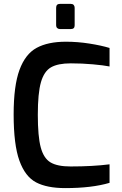

<svg xmlns="http://www.w3.org/2000/svg" viewBox="-20 -959 624 985"><path d="M50 -372Q50 -519 80 -600.5Q110 -682 168 -713.5Q226 -745 318 -745Q378 -745 438.5 -735.5Q499 -726 542 -713V-618Q512 -624 456.5 -629Q401 -634 343 -634Q277 -634 241.5 -613.5Q206 -593 190 -537Q174 -481 174 -370Q174 -259 189 -203Q204 -147 239 -126Q274 -105 342 -105Q456 -105 542 -116V-21Q451 6 315 6Q221 6 165 -23.5Q109 -53 79.5 -135Q50 -217 50 -372ZM268 -829V-919Q268 -939 287 -939H344Q353 -939 358 -933.5Q363 -928 363 -919V-829Q363 -810 344 -810H287Q279 -810 273.5 -815Q268 -820 268 -829Z"/></svg>

Font: Exo SemiBold
Style: Regular
Weight: 600
Designer: Natanael Gama
Foundry: Natanael Gama
Version: Version 1.500